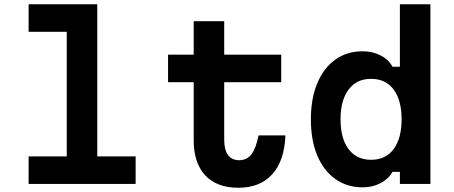

<svg xmlns="http://www.w3.org/2000/svg" viewBox="-20 -868 2140 906"><path d="M115 -848H439V-130H620V0H115V-130H295V-718H115Z M1038 -768V-610H1307V-480H1038V-208Q1038 -161 1056 -136.5Q1074 -112 1109 -112Q1145 -112 1166.5 -140Q1188 -168 1200 -229H1327Q1322 -109 1264.5 -45.5Q1207 18 1105 18Q1003 18 948.5 -40.5Q894 -99 894 -206V-480H773V-610H894V-768Z M1692 16Q1617 16 1562 -23.5Q1507 -63 1477 -134.5Q1447 -206 1447 -305Q1447 -403 1477 -475Q1507 -547 1562 -586.5Q1617 -626 1692 -626Q1738 -626 1776 -606.5Q1814 -587 1832 -553H1867V-848H2011V0H1867V-57H1832Q1814 -24 1776 -4Q1738 16 1692 16ZM1731 -114Q1800 -114 1837.5 -164.5Q1875 -215 1875 -305Q1875 -395 1837.5 -445.5Q1800 -496 1731 -496Q1663 -496 1625 -445.5Q1587 -395 1587 -305Q1587 -214 1625 -164Q1663 -114 1731 -114Z"/></svg>

Font: Martian Mono SemiExpanded SemiBold
Style: Regular
Weight: 600
Monospace: yes
Version: Version 0.930